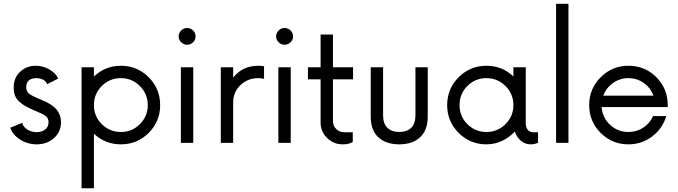

<svg xmlns="http://www.w3.org/2000/svg" viewBox="-20 -750 3561 1008"><path d="M172.9 7.8Q125 7.8 85.2 -17.6Q45.4 -43 34.2 -79.6L96.7 -105Q101.1 -84 123.3 -70.1Q145.5 -56.2 172.9 -56.2Q199.2 -56.2 217 -70.1Q234.9 -84 234.9 -107.9Q234.9 -129.9 219.7 -141.1Q204.6 -152.3 163.6 -168.9Q134.8 -181.2 116.5 -191.2Q98.1 -201.2 82.3 -215.3Q66.4 -229.5 59.1 -247.6Q51.8 -265.6 51.8 -289.1Q51.8 -342.3 85.9 -373.5Q120.1 -404.8 167.5 -404.8Q206.1 -404.8 240 -385Q273.9 -365.2 285.2 -337.4L228 -308.1Q212.9 -339.8 169.9 -339.8Q146 -339.8 131.8 -327.9Q117.7 -315.9 117.7 -293Q117.7 -270 132.8 -258.1Q147.9 -246.1 189 -229.5Q208.5 -221.7 220.9 -215.6Q233.4 -209.5 250 -198.5Q266.6 -187.5 276.4 -175.8Q286.1 -164.1 293.2 -146.7Q300.3 -129.4 300.3 -108.9Q300.3 -57.6 263.4 -24.9Q226.6 7.8 172.9 7.8Z M614.7 -404.8Q700.2 -404.8 760.5 -344.5Q820.8 -284.2 820.8 -198.2Q820.8 -112.3 760.5 -52.2Q700.2 7.8 614.7 7.8Q532.7 7.8 473.1 -47.9V238.3H408.2V-397H473.1V-348.6Q533.2 -404.8 614.7 -404.8ZM614.7 -57.1Q673.3 -57.1 714.6 -98.4Q755.9 -139.6 755.9 -198.2Q755.9 -256.8 714.4 -298.3Q672.9 -339.8 614.7 -339.8Q555.7 -339.8 514.4 -298.6Q473.1 -257.3 473.1 -198.2Q473.1 -139.2 514.4 -98.1Q555.7 -57.1 614.7 -57.1Z M918 -558.6Q918 -577.1 931.2 -590.1Q944.3 -603 962.4 -603Q980.5 -603 993.7 -590.1Q1006.8 -577.1 1006.8 -558.6Q1006.8 -541 993.7 -528.1Q980.5 -515.1 962.4 -515.1Q944.3 -515.1 931.2 -528.1Q918 -541 918 -558.6ZM929.7 0V-397H994.6V0Z M1139.2 0V-397H1204.1V-342.3Q1252.9 -404.8 1335.9 -404.8Q1350.1 -404.8 1366.2 -402.3V-335.9Q1348.6 -339.8 1335.9 -339.8Q1280.8 -339.8 1242.4 -303.2Q1204.1 -266.6 1204.1 -211.9V0Z M1429.7 -558.6Q1429.7 -577.1 1442.9 -590.1Q1456.1 -603 1474.1 -603Q1492.2 -603 1505.4 -590.1Q1518.6 -577.1 1518.6 -558.6Q1518.6 -541 1505.4 -528.1Q1492.2 -515.1 1474.1 -515.1Q1456.1 -515.1 1442.9 -528.1Q1429.7 -541 1429.7 -558.6ZM1441.4 0V-397H1506.3V0Z M1833.5 -333.5H1728V-115.2Q1728 -88.9 1745.4 -72.3Q1762.7 -55.7 1787.1 -55.7H1832V-4.9Q1814.5 7.8 1778.8 7.8Q1731.4 7.8 1697.3 -25.6Q1663.1 -59.1 1663.1 -106.4V-333.5H1596.7V-397H1663.1V-568.8H1728V-397H1833.5Z M2076.2 7.8Q2006.3 7.8 1966.3 -29.3Q1926.3 -66.4 1926.3 -138.2V-397H1991.2V-145Q1991.2 -100.1 2014.2 -78.6Q2037.1 -57.1 2076.2 -57.1Q2115.7 -57.1 2138.4 -78.6Q2161.1 -100.1 2161.1 -145V-397H2225.6V-138.2Q2225.6 -66.4 2185.5 -29.3Q2145.5 7.8 2076.2 7.8Z M2779.8 -55.7H2804.7V0Q2784.7 7.8 2766.6 7.8Q2737.3 7.8 2715.3 -10.5Q2693.4 -28.8 2682.6 -59.1Q2653.8 -27.8 2615.2 -10Q2576.7 7.8 2533.7 7.8Q2448.2 7.8 2387.9 -52.2Q2327.6 -112.3 2327.6 -198.2Q2327.6 -284.2 2387.9 -344.5Q2448.2 -404.8 2533.7 -404.8Q2616.2 -404.8 2675.3 -348.6V-397H2740.2V-105.5Q2740.2 -79.6 2751.5 -67.6Q2762.7 -55.7 2779.8 -55.7ZM2675.3 -198.2Q2675.3 -257.3 2633.8 -298.6Q2592.3 -339.8 2533.7 -339.8Q2475.1 -339.8 2433.8 -298.6Q2392.6 -257.3 2392.6 -198.2Q2392.6 -139.2 2433.8 -98.1Q2475.1 -57.1 2533.7 -57.1Q2592.3 -57.1 2633.8 -98.4Q2675.3 -139.6 2675.3 -198.2Z M2899.4 0V-730H2964.4V0Z M3485.8 -201.7 3484.9 -188H3138.7Q3142.1 -132.8 3182.6 -95Q3223.1 -57.1 3279.3 -57.1Q3322.3 -57.1 3357.2 -79.8Q3392.1 -102.5 3408.7 -140.6H3478Q3458.5 -75.2 3404.1 -33.7Q3349.6 7.8 3279.3 7.8Q3193.8 7.8 3133.5 -52.2Q3073.2 -112.3 3073.2 -198.2Q3073.2 -284.2 3133.5 -344.5Q3193.8 -404.8 3279.3 -404.8Q3364.7 -404.8 3424.3 -346.2Q3483.9 -287.6 3485.8 -201.7ZM3147 -247.6H3410.6Q3396 -288.6 3360.1 -314.2Q3324.2 -339.8 3279.3 -339.8Q3234.4 -339.8 3198.2 -314.2Q3162.1 -288.6 3147 -247.6Z"/></svg>

Font: Now
Style: Regular
Weight: 400
Designer: Alfredo Marco Pradil
Foundry: Alfredo Marco Pradil
Version: Version 1.200;hotconv 1.0.109;makeotfexe 2.5.65596